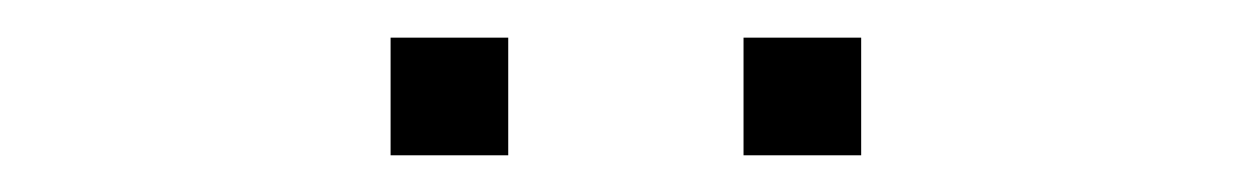

<svg xmlns="http://www.w3.org/2000/svg" viewBox="-20 -1020 665 102"><path d="M437.5 -937.5H375V-1000H437.5ZM250 -937.5H187.5V-1000H250Z"/></svg>

Font: Oldtimer
Style: Regular
Weight: 400
Designer: GGBotNet
Foundry: GGBotNet
Version: 1.00